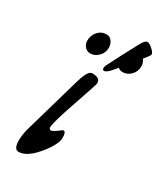

<svg xmlns="http://www.w3.org/2000/svg" viewBox="-167 -695 656 774"><g transform="rotate(30 161.5 -308.0)"><path d="M213 -456Q198 -441 190 -441Q182 -441 182 -449Q182 -457 184 -461Q213 -520 259 -605Q272 -630 284 -630Q292 -630 307.5 -616.5Q323 -603 323 -593Q323 -589 278.5 -534.5Q234 -480 213 -456ZM126 -574Q141 -574 150.5 -561Q160 -548 160 -531Q160 -508 143.5 -491Q127 -474 105 -474Q90 -474 80 -486Q70 -498 70 -513Q70 -538 86 -556Q102 -574 126 -574ZM277 -574Q292 -574 301.5 -561Q311 -548 311 -531Q311 -508 294.5 -491Q278 -474 256 -474Q241 -474 231 -486Q221 -498 221 -513Q221 -538 237 -556Q253 -574 277 -574ZM180 -124Q180 -92 136 -39Q92 14 54 14Q32 14 32 -28Q32 -59 45 -100L116 -347Q131 -399 146 -407Q151 -409 156 -409Q191 -409 191 -384Q191 -378 153 -268Q115 -158 115 -136Q115 -130 120 -127Q125 -124 136 -130Q142 -134 149.5 -139.5Q157 -145 162 -148.5Q167 -152 168 -152Q180 -152 180 -124Z"/></g></svg>

Font: EB Garamond 12
Style: Italic
Weight: 400
Italic angle: -17°
Version: Version 0.016; ttfautohint (v1.8.4)